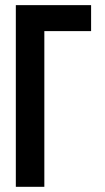

<svg xmlns="http://www.w3.org/2000/svg" viewBox="-20 -720 405 740"><path d="M150.9 0H41V-700.2H331.1V-600.1H150.9Z"/></svg>

Font: VL Bebas Neue Bold
Style: Regular
Weight: 700
Designer: Ryoichi Tsunekawa
Foundry: Ryoichi Tsunekawa
Version: Version 1.300